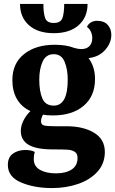

<svg xmlns="http://www.w3.org/2000/svg" viewBox="-20 -758 587 978"><path d="M514 16Q514 75 476.5 116.5Q439 158 377.5 179Q316 200 245 200Q155 200 87.5 171.5Q20 143 20 82Q20 43 46 24.5Q72 6 109 6Q140 6 157 16Q152 32 152 52Q152 89 183.5 107Q215 125 265 125Q315 125 345 105.5Q375 86 375 46Q375 25 361 15.5Q347 6 324 4.5Q301 3 248 3Q165 3 125.5 -20.5Q86 -44 86 -91Q86 -117 99.5 -144Q113 -171 135 -192Q90 -213 66.5 -253Q43 -293 43 -350Q43 -435 102.5 -482.5Q162 -530 259 -530Q317 -530 358 -514Q378 -508 394 -508Q420 -508 435 -522.5Q450 -537 450 -565Q450 -581 443 -596.5Q436 -612 423 -621Q429 -635 442.5 -643.5Q456 -652 475 -652Q510 -652 528.5 -631.5Q547 -611 547 -580Q547 -539 515.5 -503.5Q484 -468 431 -462Q464 -418 464 -356Q464 -268 406 -219Q348 -170 249 -170Q219 -170 199 -174Q189 -156 189 -140Q189 -123 204 -119Q219 -115 259 -115H318Q404 -115 459 -82Q514 -49 514 16ZM180 -352Q180 -294 195.5 -257Q211 -220 254 -220Q325 -220 325 -352Q325 -405 309 -443.5Q293 -482 254 -482Q214 -482 197 -444Q180 -406 180 -352ZM254 -589Q173 -589 127.5 -629.5Q82 -670 82 -738H201Q201 -691 210 -666Q219 -641 254 -641Q289 -641 298 -666Q307 -691 307 -738H426Q426 -670 380.5 -629.5Q335 -589 254 -589Z"/></svg>

Font: Sansita
Style: Bold
Weight: 700
Designer: Pablo Cosgaya
Foundry: Omnibus-Type
Version: Version 1.006